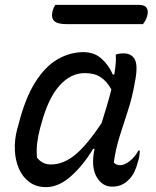

<svg xmlns="http://www.w3.org/2000/svg" viewBox="-20 -757 640 788"><path d="M322 -543Q367 -543 397 -516Q427 -489 443 -451H449Q458 -504 455 -533Q463 -536 470.5 -537Q478 -538 487 -538Q521 -538 534 -511.5Q547 -485 533 -417Q523 -358 505.5 -304.5Q488 -251 471.5 -199Q455 -147 447 -90Q457 -79 473 -79Q491 -79 512.5 -96Q534 -113 548 -139H554Q553 -129 552 -118Q551 -107 546 -93Q535 -48 512 -23Q497 -7 480 1Q463 9 440 9Q401 9 378 -28.5Q355 -66 365 -130Q366 -138 368 -146H362Q322 -79 271.5 -34Q221 11 169 11Q129 11 101 -9.5Q73 -30 58 -64Q43 -98 41 -140Q39 -182 50 -225L56 -246Q83 -353 124 -418.5Q165 -484 216 -513.5Q267 -543 322 -543ZM132 -110Q142 -97 156 -89.5Q170 -82 189 -82Q239 -82 287 -120.5Q335 -159 397 -252Q407 -285 417.5 -319Q428 -353 437 -390Q419 -423 393.5 -440Q368 -457 328 -457Q270 -457 224 -405.5Q178 -354 150 -250L145 -233Q136 -199 132.5 -169Q129 -139 132 -110ZM207 -737H551Q574 -737 582 -724.5Q590 -712 584 -691Q581 -680 576.5 -672.5Q572 -665 567 -658H252Q215 -658 202 -671.5Q189 -685 196 -713Q200 -727 207 -737Z"/></svg>

Font: Recursive Sn Csl St
Style: Italic
Weight: 400
Italic angle: -15°
Version: Version 1.079;hotconv 1.0.112;makeotfexe 2.5.65598; ttfautoh